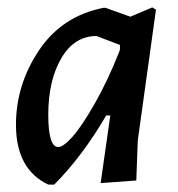

<svg xmlns="http://www.w3.org/2000/svg" viewBox="-20 -489 478 517"><path d="M259 -468H264L331 -444L390 -469L400 -463L351 -111L347 -3L251 4L277 -178H266Q201 -67 126 8H110Q23 -33 23 -153Q23 -261 85 -353.5Q147 -446 259 -468ZM110 -180Q110 -93 137 -93Q150 -93 174.5 -120Q199 -147 234.5 -209Q270 -271 302 -352L303 -356V-368L240 -392Q180 -392 145 -332Q110 -272 110 -180Z"/></svg>

Font: Alegreya Sans Medium
Style: Italic
Weight: 500
Italic angle: -7°
Designer: Juan Pablo del Peral
Foundry: Huerta Tipografica
Version: Version 2.007